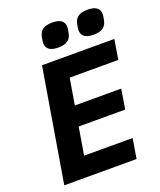

<svg xmlns="http://www.w3.org/2000/svg" viewBox="-163 -1012 928 1113"><g transform="rotate(-20 300.5 -455.5)"><path d="M484 0 503.9 -122.2H204.9L233 -291.9H519.9L540.1 -414.1H253.9L280.9 -576H581L600.9 -698.2H154.8L38 0ZM204.9 -816.1C204.9 -785.2 224.8 -762.1 278.8 -762.1C336.6 -762.1 356.9 -785.9 363.6 -821C367.9 -842 369 -850.1 369 -856.9C369 -888.1 348.7 -910.9 294.7 -910.9C236.9 -910.9 217 -887.1 209.9 -851.9C206 -831 204.9 -823.2 204.9 -816.1ZM422.9 -816.1C422.9 -785.2 442.8 -762.1 496.8 -762.1C554.7 -762.1 574.9 -785.9 581.7 -821C585.9 -842 586.6 -850.1 586.6 -856.9C586.6 -888.1 566.8 -910.9 512.8 -910.9C454.9 -910.9 434.7 -887.1 427.9 -851.9C423.7 -831 422.9 -823.2 422.9 -816.1Z"/></g></svg>

Font: Margiela Mono Italic Bold It
Style: Regular
Weight: 700
Designer: Mike Abbink, Paul van der Laan, Pieter van Rosmalen
Foundry: Bold Monday
Version: Version 2.003 2021